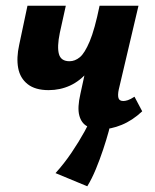

<svg xmlns="http://www.w3.org/2000/svg" viewBox="-20 -444 540 671"><path d="M150 -129Q103 -129 76.5 -150Q50 -171 43.5 -206.5Q37 -242 47 -287L76 -424H210L189 -329Q179 -280 186 -255Q193 -230 223 -230Q242 -230 259 -244Q276 -258 293.5 -299.5Q311 -341 328 -424H383Q366 -343 342.5 -287Q319 -231 289.5 -196Q260 -161 225 -145Q190 -129 150 -129ZM332 8Q304 8 284 -3Q264 -14 257 -41Q250 -68 261 -116L328 -424H464L395 -131Q391 -112 394 -101.5Q397 -91 411 -91Q418 -91 427 -94Q436 -97 450 -106L477 -55Q443 -23 405 -7.5Q367 8 332 8ZM285 207 174 161Q204 128 230 89.5Q256 51 275.5 15.5Q295 -20 306 -46L370 -34Q368 -15 360 14.5Q352 44 340.5 78.5Q329 113 315 147Q301 181 285 207Z"/></svg>

Font: Ysabeau ExtraBold
Style: Italic
Weight: 800
Italic angle: -12°
Designer: Christian Thalmann (Catharsis Fonts)
Version: Version 2.002